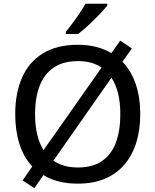

<svg xmlns="http://www.w3.org/2000/svg" viewBox="-20 -962 822 1016"><path d="M722.2 -357.9Q722.2 -275.4 701.2 -207.8Q680.2 -140.1 638.9 -91.6Q597.7 -43 535.9 -16.6Q474.1 9.8 391.6 9.8Q336.4 9.8 291 -1.7Q245.6 -13.2 210 -35.6L161.6 33.7L99.6 -7.3L150.9 -81.1Q105 -129.9 82.8 -200.4Q60.5 -271 60.5 -358.9Q60.5 -468.8 96.7 -551.3Q132.8 -633.8 206.8 -679.4Q280.8 -725.1 393.1 -725.1Q444.8 -725.1 489.3 -713.6Q533.7 -702.1 569.8 -681.2L616.2 -747.1L677.7 -705.6L627.9 -635.3Q674.3 -587.4 698.2 -517.1Q722.2 -446.8 722.2 -357.9ZM616.7 -357.9Q616.7 -418 605 -466.8Q593.3 -515.6 569.8 -550.8L262.7 -111.8Q287.6 -94.7 319.8 -85.2Q352.1 -75.7 391.6 -75.7Q470.2 -75.7 520 -110.1Q569.8 -144.5 593.3 -207.8Q616.7 -271 616.7 -357.9ZM165.5 -357.9Q165.5 -299.3 176.8 -251.2Q188 -203.1 210.4 -167.5L517.6 -604.5Q493.2 -621.1 462.2 -629.9Q431.2 -638.7 393.1 -638.7Q314.9 -638.7 264.6 -604.7Q214.4 -570.8 189.9 -508.1Q165.5 -445.3 165.5 -357.9ZM547.4 -942.4V-932.6Q536.6 -918.5 518.3 -898.7Q500 -878.9 478 -857.2Q456.1 -835.4 434.1 -815.9Q412.1 -796.4 394 -782.2H328.6V-794.4Q344.2 -813 363.5 -838.9Q382.8 -864.7 401.4 -892.3Q419.9 -919.9 432.1 -942.4Z"/></svg>

Font: Open Sans Medium
Style: Regular
Weight: 500
Designer: Monotype Design Team
Foundry: Monotype Imaging Inc.
Version: Version 3.000